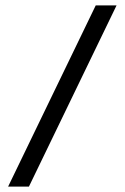

<svg xmlns="http://www.w3.org/2000/svg" viewBox="-20 -680 461 710"><path d="M411 -660H334L10 10H87Z"/></svg>

Font: Gamestation Text
Style: Bold
Weight: 400
Designer: Jonas Hecksher
Foundry: Jonas Hecksher, Playtypeª, e-types AS
Version: Version 1.003